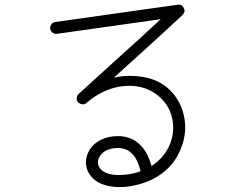

<svg xmlns="http://www.w3.org/2000/svg" viewBox="-20 -781 1040 811"><path d="M512 8Q460 13 419.5 -0.5Q379 -14 359 -44Q344 -66 343 -92Q342 -118 355 -142Q372 -173 405.5 -190Q439 -207 482 -206Q506 -206 532 -196Q558 -186 581.5 -159Q605 -132 620 -80Q678 -117 701 -180Q718 -230 707.5 -280Q697 -330 662 -364Q622 -404 567.5 -414.5Q513 -425 455 -408Q397 -391 345 -346Q338 -339 327.5 -340.5Q317 -342 310 -349Q303 -357 304 -367Q305 -377 312 -384L457 -516Q513 -566 564.5 -613Q616 -660 659 -700L220 -638Q210 -637 202 -643Q194 -649 192 -659Q191 -670 197 -678.5Q203 -687 213 -688L730 -761Q749 -764 756 -747Q765 -732 751 -718Q751 -718 725.5 -694Q700 -670 637 -612.5Q574 -555 461 -453Q523 -467 589 -455Q655 -443 698 -400Q743 -356 757 -291.5Q771 -227 748 -164Q723 -91 661.5 -46.5Q600 -2 512 8ZM507 -43Q544 -46 574 -58Q561 -107 542.5 -127Q524 -147 507 -151.5Q490 -156 481 -156Q421 -156 400 -118Q387 -94 401 -72Q413 -54 441 -46.5Q469 -39 507 -43Z"/></svg>

Font: Zen Kurenaido
Style: Regular
Weight: 400
Designer: Yoshimichi Ohira
Foundry: Positype
Version: Version 1.001